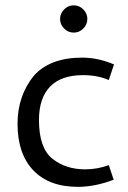

<svg xmlns="http://www.w3.org/2000/svg" viewBox="-20 -708 494 739"><path d="M47.5 0ZM47.5 -231.2Q47.5 -338.8 110 -416.2Q172.5 -486.2 296.2 -486.2Q357.5 -486.2 418.8 -460L398.8 -400Q355 -418.8 300 -418.8Q215 -418.8 172.5 -374.4Q130 -330 130 -246.2Q130 -138.8 181.2 -97.5Q232.5 -56.2 307.5 -56.2Q355 -56.2 398.8 -72.5L417.5 -16.2Q345 11.2 280 11.2Q168.8 11.2 108.1 -52.5Q47.5 -116.2 47.5 -231.2ZM211.2 -635Q211.2 -656.2 226.9 -671.9Q242.5 -687.5 263.8 -687.5Q285 -687.5 300.6 -671.9Q316.2 -656.2 316.2 -635Q316.2 -613.8 300.6 -598.1Q285 -582.5 263.8 -582.5Q242.5 -582.5 226.9 -598.1Q211.2 -613.8 211.2 -635Z"/></svg>

Font: Cambay
Style: Regular
Weight: 400
Designer: Pooja Saxena
Foundry: Pooja Saxena
Version: Version 1.181;PS 001.181;hotconv 1.0.70;makeotf.lib2.5.58329